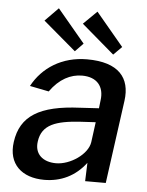

<svg xmlns="http://www.w3.org/2000/svg" viewBox="-54 -799 655 853"><g transform="rotate(5 273.5 -372.5)"><path d="M175 10C249 10 313 -20 360 -82L357 0H449L500 -371C514 -474 460 -540 319 -540C207 -540 121 -484 76 -400L161 -383C202 -441 252 -466 303 -466C369 -466 403 -426 394 -363L390 -328L306 -323C126 -315 42 -263 26 -146C12 -47 75 10 175 10ZM221 -68C162 -68 124 -101 132 -157C142 -234 206 -254 311 -261L381 -265L369 -175C361 -120 284 -68 221 -68ZM115 -695 261 -571 297 -608 174 -755ZM286 -696 432 -571 469 -608 346 -755Z"/></g></svg>

Font: Cheyenne Sans Medium
Style: Italic
Weight: 500
Italic angle: -8.13011°
Designer: The Public Sans project authors (U.S. Web Design System), Libre Franklin designed by Pablo Impallari and Rodrigo Fuenzal
Foundry: The Cheyenne Sans Project Authors
Version: Version 2.007